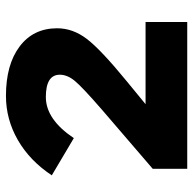

<svg xmlns="http://www.w3.org/2000/svg" viewBox="-22 -627 649 645"><g transform="rotate(-90 302.5 -304.5)"><path d="M374 -428Q374 -475 299 -475Q224 -475 161 -381L36 -455Q85 -529 154.5 -569Q224 -609 303 -609Q408 -609 469 -563Q530 -517 530 -437Q530 -384 494 -337Q458 -290 353 -204L275 -140H551V0H58V-116L257 -287Q333 -353 353.5 -378Q374 -403 374 -428Z"/></g></svg>

Font: Montserrat Alternates
Style: Bold
Weight: 700
Version: Version 2.001